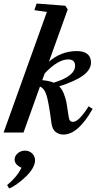

<svg xmlns="http://www.w3.org/2000/svg" viewBox="-26 -745 568 1079"><path d="M-5.9 0 237.3 -677.7 167 -688 179.7 -725.1 340.8 -712.9 354.5 -691.9 249 -398.4Q318.8 -458 405.8 -458Q444.8 -458 465.1 -441.4Q485.4 -424.8 485.4 -393.6Q485.4 -353.5 440.9 -320.8Q396.5 -288.1 306.6 -259.8Q322.8 -244.1 333.3 -217Q343.8 -189.9 348.1 -166Q352.5 -142.1 359.4 -91.8Q361.8 -73.7 367.7 -66.9Q373.5 -60.1 384.3 -60.1Q401.4 -60.1 424.3 -83.7Q447.3 -107.4 471.7 -147.5L494.6 -133.3Q413.1 11.2 330.1 11.2Q306.2 11.2 287.1 -3.2Q268.1 -17.6 263.2 -52.7Q249 -161.6 237.1 -204.3Q225.1 -247.1 198.7 -258.8L106 0ZM357.4 -411.1Q299.8 -411.1 225.6 -333L211.4 -294.4Q249.5 -291.5 275.9 -280.3Q396 -316.9 396 -375.5Q396 -411.1 357.4 -411.1ZM25.4 314 14.2 294.9Q69.3 249.5 94.7 197.8Q56.2 179.7 56.2 152.3Q56.2 131.3 73.5 116.5Q90.8 101.6 114.3 101.6Q138.7 101.6 154.8 117.4Q170.9 133.3 170.9 156.2Q170.9 176.8 157 200.9Q143.1 225.1 118.7 248Q96.2 270 70.1 288.8Q43.9 307.6 25.4 314Z"/></svg>

Font: Elstob 8pt
Style: Bold Italic
Weight: 700
Italic angle: -20°
Designer: Peter S. Baker
Version: Version 1.015